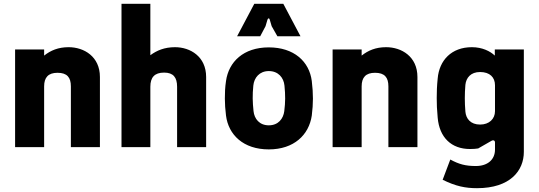

<svg xmlns="http://www.w3.org/2000/svg" viewBox="-20 -770 2821 1005"><path d="M59 0H211V-318C211 -365 233 -389 281 -389C331 -389 351 -365 351 -318V0H503V-367C503 -474 420 -523 339 -523C285 -523 245 -506 211 -479V-511H59Z M616 0H767V-316C767 -365 789 -390 839 -390C887 -390 907 -365 907 -316V0H1059V-367C1059 -474 976 -523 896 -523C841 -523 801 -506 767 -481V-750H616Z M1387 12C1519 12 1597 -64 1612 -165C1616 -197 1618 -226 1618 -254C1618 -283 1616 -313 1612 -346C1599 -448 1519 -522 1387 -522C1254 -522 1177 -446 1163 -346C1158 -313 1157 -283 1157 -254C1157 -226 1159 -197 1163 -165C1176 -64 1254 12 1387 12ZM1387 -114C1338 -114 1311 -148 1307 -189C1302 -236 1301 -273 1306 -322C1310 -363 1338 -398 1387 -398C1437 -398 1465 -363 1469 -322C1474 -272 1474 -236 1468 -188C1463 -149 1437 -114 1387 -114ZM1221 -580H1342L1370 -633L1380 -667C1383 -676 1390 -676 1392 -667L1402 -633L1432 -580H1553L1463 -750H1311Z M1721 0H1873V-318C1873 -365 1895 -389 1943 -389C1993 -389 2013 -365 2013 -318V0H2165V-367C2165 -474 2082 -523 2001 -523C1947 -523 1907 -506 1873 -479V-511H1721Z M2477 215C2651 215 2722 123 2722 25V-511H2570V-479C2546 -502 2504 -523 2450 -523C2343 -523 2279 -454 2271 -359C2267 -320 2266 -290 2266 -257C2266 -226 2267 -195 2271 -154C2280 -50 2343 10 2440 10C2457 10 2472 9 2483 7L2551 -32C2562 -39 2571 -35 2571 -24V13C2571 65 2533 99 2471 99C2417 99 2383 90 2337 65L2297 171C2366 205 2416 215 2477 215ZM2493 -118C2443 -118 2419 -149 2416 -186C2412 -234 2412 -277 2416 -326C2420 -363 2444 -393 2493 -393C2544 -393 2571 -365 2571 -324V-188C2571 -148 2541 -118 2493 -118Z"/></svg>

Font: Finlandica
Style: Bold
Weight: 700
Designer: Niklas Ekholm, Juho Hiilivirta, Jaakko Suomalainen
Foundry: Helsinki Type Studio
Version: Version 2.000;Glyphs 3.2 (3202)